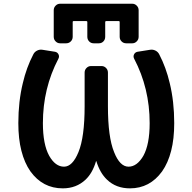

<svg xmlns="http://www.w3.org/2000/svg" viewBox="-20 -1030 1040 1038"><path d="M682.6 -11.7Q607.4 -11.7 558.6 -58.6Q520.5 -94.7 501 -158.2Q501 -159.2 500 -159.2Q499 -159.2 499 -158.2Q480.5 -94.7 442.4 -58.6Q392.6 -11.7 319.3 -11.7Q210.9 -11.7 144.5 -103.5Q112.3 -149.4 95.7 -214.8Q79.1 -279.3 79.1 -364.3Q79.1 -481.4 103.5 -581.1Q123 -665 160.2 -736.3Q167 -750 181.2 -756.8Q195.3 -763.7 210.9 -760.7L278.3 -750Q291 -747.1 296.4 -735.8Q301.8 -724.6 295.9 -712.9Q211.9 -552.7 211.9 -364.3Q211.9 -249 246.1 -187.5Q279.3 -128.9 326.2 -128.9Q372.1 -128.9 404.3 -208Q437.5 -289.1 437.5 -455.1V-637.7Q437.5 -652.3 447.8 -662.6Q458 -672.9 471.7 -672.9H529.3Q543 -672.9 553.2 -662.6Q563.5 -652.3 563.5 -637.7V-455.1Q563.5 -289.1 596.7 -208Q627.9 -128.9 674.8 -128.9Q720.7 -128.9 754.9 -187.5Q789.1 -249 789.1 -364.3Q789.1 -552.7 705.1 -712.9Q699.2 -724.6 704.6 -735.8Q710 -747.1 722.7 -750L790 -760.7Q805.7 -763.7 819.8 -756.8Q834 -750 840.8 -736.3Q877.9 -665 897.5 -581.1Q921.9 -481.4 921.9 -364.3Q921.9 -279.3 905.3 -214.8Q888.7 -149.4 856.4 -103.5Q790 -11.7 682.6 -11.7ZM662.1 -795.9Q647.5 -795.9 637.2 -806.2Q627 -816.4 627 -831.1V-911.1Q627 -916 623 -916H553.7Q548.8 -916 548.8 -911.1V-831.1Q548.8 -816.4 539.1 -806.2Q529.3 -795.9 514.6 -795.9H486.3Q471.7 -795.9 461.9 -806.2Q452.1 -816.4 452.1 -831.1V-911.1Q452.1 -916 447.3 -916H377Q373 -916 373 -911.1V-831.1Q373 -816.4 362.8 -806.2Q352.5 -795.9 337.9 -795.9H304.7Q291 -795.9 280.8 -806.2Q270.5 -816.4 270.5 -831.1V-974.6Q270.5 -989.3 280.8 -999.5Q291 -1009.8 304.7 -1009.8H695.3Q709 -1009.8 719.2 -999.5Q729.5 -989.3 729.5 -974.6V-831.1Q729.5 -816.4 719.2 -806.2Q709 -795.9 695.3 -795.9Z"/></svg>

Font: Rounded-L Mgen+ 1m medium
Style: Regular
Weight: 500
Designer: [Source Han Sans]
Ryoko NISHIZUKA  (kana & ideographs); Paul D. Hunt (Latin, Greek & Cyrillic); Wenlong ZHANG  (bopomofo
Version: Version 1.059.20150602